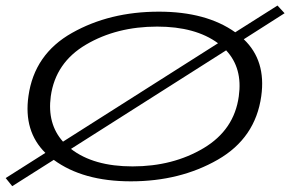

<svg xmlns="http://www.w3.org/2000/svg" viewBox="-53 -632 1036 675"><path d="M-33 -6 106.5 -94.5Q29.5 -170.5 47 -294Q67.5 -441.5 200 -516.2Q332.5 -591 505.5 -591Q672 -591 774 -518.5L922.5 -612.5L947.5 -585.5L804 -494Q883 -419 865.5 -294Q845 -146.5 712.5 -70.5Q580 5.5 407 5.5Q238.5 5.5 136 -70L-10 22.5ZM413 -47Q555 -47 662.8 -111.2Q770.5 -175.5 786.5 -293.5Q800.5 -392.5 742 -455L196.5 -108.5Q276 -47 413 -47ZM168.5 -134 713.5 -480Q634 -538.5 499.5 -538.5Q357 -538.5 249.5 -475.2Q142 -412 125.5 -293.5Q112.5 -196.5 168.5 -134Z"/></svg>

Font: Anybody UltraExpanded Light
Style: Italic
Weight: 300
Width: 9
Italic angle: -10°
Designer: Tyler Finck
Foundry: Etcetera Type Company
Version: Version 1.010; ttfautohint (v1.8.3) -l 8 -r 50 -G 200 -x 14 